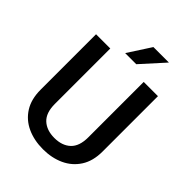

<svg xmlns="http://www.w3.org/2000/svg" viewBox="-255 -1028 1164 1164"><g transform="rotate(45 327.0 -446.0)"><path d="M471.2 -710.9H593.3V-235.8Q593.3 -154.8 558.1 -100.1Q522.9 -45.4 462.9 -17.8Q402.8 9.8 328.1 9.8Q251.5 9.8 191.4 -17.8Q131.3 -45.4 96.9 -100.1Q62.5 -154.8 62.5 -235.8V-710.9H184.6V-235.8Q184.6 -159.2 223.4 -123.3Q262.2 -87.4 328.1 -87.4Q394 -87.4 432.6 -123.3Q471.2 -159.2 471.2 -235.8ZM268.1 -754.9 363.3 -901.9H496.1L363.3 -754.9Z"/></g></svg>

Font: Vazirmatn RD FD Medium
Style: Regular
Weight: 500
Designer: Saber Rastikerdar
Foundry: Saber Rastikerdar
Version: Version 33.003